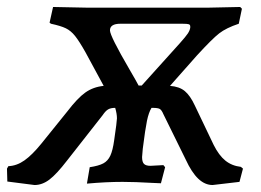

<svg xmlns="http://www.w3.org/2000/svg" viewBox="-34 -521 749 550"><path d="M662 -38 652 0 575 9Q553 9 534 -9Q515 -27 498 -64L434 -194Q429 -206 423.5 -209Q418 -212 404 -212H400Q392 -199 387 -175Q382 -151 375 -95Q373 -75 373 -71Q373 -57 378.5 -51.5Q384 -46 397 -46Q400 -46 434 -48L439 -42L427 4L404 3Q352 0 317 0Q270 0 215 5L223 -42Q249 -46 262 -53Q275 -60 282 -75Q289 -90 293 -119L299 -162Q301 -178 301 -182Q301 -195 296 -212Q283 -212 275.5 -207.5Q268 -203 260 -191L158 -61Q128 -22 107.5 -6.5Q87 9 65 9L-13 -1L-14 -38L-10 -45Q14 -46 36 -61.5Q58 -77 84 -109L159 -202Q188 -240 210.5 -256Q233 -272 263 -275L211 -371Q193 -403 181 -418Q169 -433 154.5 -440Q140 -447 112 -453L108 -456L118 -501L218 -499H560L654 -501L659 -496L650 -453Q614 -441 594 -425.5Q574 -410 530 -362L453 -275Q480 -273 495.5 -260Q511 -247 524 -219L578 -106Q593 -76 611.5 -61Q630 -46 656 -43ZM337 -322Q358 -286 363 -276H372L481 -397Q498 -416 504 -425Q510 -434 511 -442V-445Q511 -450 507 -451.5Q503 -453 488 -453H311Q281 -453 281 -434Q281 -418 337 -322Z"/></svg>

Font: Alegreya SC Medium
Style: Italic
Weight: 500
Italic angle: -7°
Designer: Juan Pablo del Peral
Foundry: Huerta Tipografica
Version: Version 2.007; ttfautohint (v1.6)